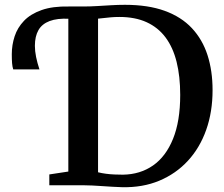

<svg xmlns="http://www.w3.org/2000/svg" viewBox="-20 -770 932 798"><path d="M487 8Q468 7.5 447 6.2Q426 5 404.8 3.5Q383.5 2 363.5 1Q343.5 0 326.5 0H185V-45L264 -57V-743H325Q355 -743 383.5 -744.8Q412 -746.5 440.8 -748.2Q469.5 -750 499.5 -750Q595.5 -750 664.5 -725Q733.5 -700 777.5 -653Q821.5 -606 842.5 -540.8Q863.5 -475.5 863.5 -395.5Q863.5 -305 837 -230.2Q810.5 -155.5 761 -101.8Q711.5 -48 642.2 -19Q573 10 487 8ZM491 -44Q562.5 -45 616 -82.2Q669.5 -119.5 699.2 -193Q729 -266.5 729 -375.5Q729 -452.5 714 -512.8Q699 -573 668 -614.5Q637 -656 589.2 -677.8Q541.5 -699.5 476.5 -699.5Q457 -699.5 440 -698Q423 -696.5 409.5 -694.8Q396 -693 387.5 -692.5V-54Q403.5 -50 420.8 -47.8Q438 -45.5 455.8 -44.8Q473.5 -44 491 -44ZM35 -481.5Q31.5 -492 30.2 -507.5Q29 -523 29 -544.5Q29 -583 40.8 -619Q52.5 -655 79.8 -683.5Q107 -712 153 -728.2Q199 -744.5 267 -743L274 -717.5L267 -692Q218 -694.5 186.2 -682.5Q154.5 -670.5 139.8 -644.8Q125 -619 125 -579.5Q125 -558 130 -533.2Q135 -508.5 144 -481.5Z"/></svg>

Font: Merriweather 48pt SemiBold
Style: Regular
Weight: 600
Version: Version 2.100